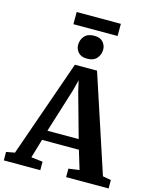

<svg xmlns="http://www.w3.org/2000/svg" viewBox="-168 -1195 1039 1295"><g transform="rotate(15 352.0 -547.0)"><path d="M46 -70 283 -747.5H437.5L660.5 -69.5L718.5 -59V0H422V-59L497 -69.5L457.5 -200.5H200L161 -68.5L241.5 -59V0H-13L-13.5 -59ZM437.5 -269.5 351.5 -578 334.5 -652.5 315 -576.5 219 -269.5ZM350 -808Q309.5 -808 289.2 -830.8Q269 -853.5 269 -882.5Q269 -918 291.2 -944Q313.5 -970 359 -970H360Q401 -970 421 -947.2Q441 -924.5 441 -895.5Q441 -860 418.8 -834Q396.5 -808 351 -808ZM511 -1094V-1009H202.5V-1094Z"/></g></svg>

Font: Merriweather 20pt
Style: Bold
Weight: 700
Version: Version 2.100